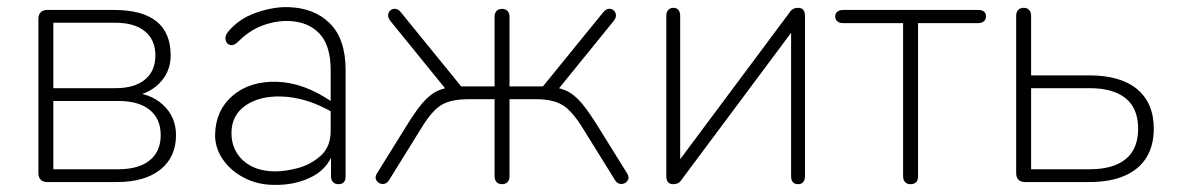

<svg xmlns="http://www.w3.org/2000/svg" viewBox="-20 -512 3313 540"><path d="M88 -25V-459Q88 -471 94.5 -477.5Q101 -484 113 -484H301Q380 -484 420 -452Q460 -420 460 -356Q460 -309 427 -276.5Q394 -244 341 -240V-252Q400 -252 437.5 -218Q475 -184 475 -132Q475 -70 431 -35Q387 0 309 0H113Q101 0 94.5 -6.5Q88 -13 88 -25ZM432 -132Q432 -178 401 -203Q370 -228 313 -228H130V-36H313Q370 -36 401 -61Q432 -86 432 -132ZM417 -356Q417 -400 387.5 -424Q358 -448 305 -448H130V-264H305Q358 -264 387.5 -288Q417 -312 417 -356Z M585 -135Q587 -203 635 -243.5Q683 -284 758 -282Q833 -280 910 -228L922 -220L914 -197L899 -205Q836 -238 773.5 -240.5Q711 -243 671 -215.5Q631 -188 631 -138Q631 -90 664.5 -60Q698 -30 755 -30Q783 -30 818.5 -39.5Q854 -49 882 -74Q910 -99 910 -144V-315Q910 -384 878.5 -417.5Q847 -451 792 -453Q756 -454 719 -440.5Q682 -427 650 -395Q638 -383 627.5 -385.5Q617 -388 614.5 -399.5Q612 -411 621 -422Q651 -459 699.5 -476Q748 -493 790 -492Q864 -490 908 -446Q952 -402 952 -315V-16Q952 -5 947 0.5Q942 6 932 6Q922 6 916.5 0Q911 -6 911 -16V-97H922Q907 -41 859.5 -16Q812 9 752 8Q704 8 665.5 -12.5Q627 -33 605.5 -65.5Q584 -98 585 -135Z M1371 -16V-233H1297Q1248 -233 1221 -216.5Q1194 -200 1164 -150L1074 -5Q1067 6 1056 5.5Q1045 5 1039 -4Q1033 -13 1040 -24L1122 -156Q1149 -200 1168.5 -222.5Q1188 -245 1207.5 -255Q1227 -265 1257 -268L1238 -256L1078 -453Q1069 -464 1072.5 -474.5Q1076 -485 1087 -487Q1098 -489 1107 -478L1277 -269H1371V-465Q1371 -475 1376.5 -481Q1382 -487 1392 -487Q1402 -487 1407.5 -481Q1413 -475 1413 -465V-269H1507L1677 -478Q1686 -489 1697 -487Q1708 -485 1711.5 -474.5Q1715 -464 1706 -453L1546 -256L1527 -268Q1557 -265 1576.5 -255Q1596 -245 1615 -223Q1634 -201 1662 -156L1744 -24Q1751 -13 1745 -4Q1739 5 1728 5.5Q1717 6 1710 -5L1620 -150Q1590 -199 1563 -216Q1536 -233 1487 -233H1413V-16Q1413 -6 1407.5 0Q1402 6 1392 6Q1382 6 1376.5 0Q1371 -6 1371 -16Z M1854 -17V-468Q1854 -478 1859.5 -484Q1865 -490 1874 -490Q1883 -490 1888 -484Q1893 -478 1893 -468V-32H1869L2200 -476Q2205 -484 2211 -487Q2217 -490 2225 -490Q2234 -490 2239 -484.5Q2244 -479 2244 -467V-16Q2244 -6 2239 0Q2234 6 2225 6Q2215 6 2210 0.5Q2205 -5 2205 -16V-452H2229L1898 -8Q1893 0 1887 3Q1881 6 1873 6Q1864 6 1859 0.5Q1854 -5 1854 -17Z M2520 -16V-447H2351Q2341 -447 2335 -452Q2329 -457 2329 -466Q2329 -474 2335 -479Q2341 -484 2351 -484H2731Q2742 -484 2747.5 -479.5Q2753 -475 2753 -466Q2753 -457 2747 -452Q2741 -447 2731 -447H2562V-16Q2562 -5 2556.5 0.5Q2551 6 2541 6Q2531 6 2525.5 0Q2520 -6 2520 -16Z M2838 -25V-468Q2838 -478 2843.5 -484Q2849 -490 2859 -490Q2869 -490 2874.5 -484Q2880 -478 2880 -468V-300H3043Q3132 -300 3178.5 -261Q3225 -222 3225 -150Q3225 -102 3204 -68.5Q3183 -35 3142.5 -17.5Q3102 0 3043 0H2863Q2851 0 2844.5 -6.5Q2838 -13 2838 -25ZM3181 -150Q3181 -207 3146 -235.5Q3111 -264 3045 -264H2880V-36H3045Q3111 -36 3146 -64.5Q3181 -93 3181 -150Z"/></svg>

Font: SN Pro Thin
Style: Regular
Weight: 200
Designer: Tobias Whetton
Foundry: Supernotes
Version: Version 1.003;Glyphs 3.3 (3324)